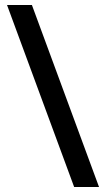

<svg xmlns="http://www.w3.org/2000/svg" viewBox="-20 -739 422 764"><path d="M107 -719 374 5H275L8 -719Z"/></svg>

Font: Noto Sans Hebrew Thin Medium
Style: Regular
Weight: 500
Version: Version 3.001